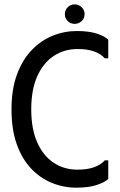

<svg xmlns="http://www.w3.org/2000/svg" viewBox="-20 -854 553 885"><path d="M33 -350Q33 -442 58 -510Q83 -578 125.5 -622.5Q168 -667 222 -689Q276 -711 334 -711Q390 -711 426.5 -699Q463 -687 479 -671V-585H463Q446 -605 415 -616.5Q384 -628 338 -628Q276 -628 227.5 -596Q179 -564 151.5 -502Q124 -440 124 -350Q124 -260 151.5 -198Q179 -136 227 -104Q275 -72 337 -72Q383 -72 414.5 -83.5Q446 -95 463 -115H479V-29Q463 -14 426.5 -1.5Q390 11 332 11Q273 11 219 -11Q165 -33 123 -77.5Q81 -122 57 -190Q33 -258 33 -350ZM324 -744Q306 -744 292.5 -756.5Q279 -769 279 -789Q279 -808 292.5 -821Q306 -834 324 -834Q342 -834 356 -821Q370 -808 370 -789Q370 -769 356 -756.5Q342 -744 324 -744Z"/></svg>

Font: Phudu
Style: Regular
Weight: 400
Version: Version 1.005;gftools[0.9.23]